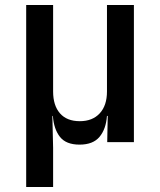

<svg xmlns="http://www.w3.org/2000/svg" viewBox="-20 -570 640 770"><path d="M85 180V-550H193V-203Q193 -147 220.5 -115.5Q248 -84 300 -84Q351 -84 380 -115.5Q409 -147 409 -203V-550H517V0H410L412 -105H409Q405 -52 379 -21Q353 10 299 10Q245 10 220.5 -21Q196 -52 192 -105H190L193 23V180Z"/></svg>

Font: Pitagon Sans Mono SemiBold
Style: Regular
Weight: 600
Monospace: yes
Designer: Travis Tran
Foundry: Pitagon
Version: Version 1.001; ttfautohint (v1.8.4.7-5d5b);gftools[0.9.26]